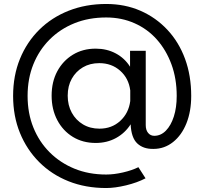

<svg xmlns="http://www.w3.org/2000/svg" viewBox="-20 -735 1029 967"><path d="M515 212Q411 212 325.5 178Q240 144 177.5 81.5Q115 19 80.5 -65.5Q46 -150 46 -252Q46 -354 80.5 -438.5Q115 -523 177.5 -585Q240 -647 326 -681Q412 -715 515 -715Q609 -715 687 -681Q765 -647 823 -585Q881 -523 912 -438.5Q943 -354 943 -252Q943 -174 919 -114Q895 -54 851.5 -19.5Q808 15 753 15Q702 16 671.5 -12.5Q641 -41 638 -109Q610 -65 564.5 -40Q519 -15 462 -15Q397 -15 347 -45.5Q297 -76 268.5 -130Q240 -184 240 -253Q240 -323 268.5 -376Q297 -429 347 -459.5Q397 -490 462 -490Q518 -490 563 -466Q608 -442 635 -399V-479H714V-105Q714 -80 726 -65.5Q738 -51 757 -51Q790 -51 815.5 -77Q841 -103 855.5 -148Q870 -193 870 -252Q870 -339 843.5 -411Q817 -483 770 -536Q723 -589 657.5 -618Q592 -647 515 -647Q427 -647 355 -618Q283 -589 230 -536Q177 -483 148 -411Q119 -339 119 -252Q119 -165 148 -93Q177 -21 230 32Q283 85 355 114.5Q427 144 515 144Q554 144 599.5 133.5Q645 123 677 107L713 163Q671 185 615 198.5Q559 212 515 212ZM481 -87Q543 -87 585.5 -126Q628 -165 636 -226V-280Q628 -341 585 -379Q542 -417 480 -417Q433 -417 397.5 -396Q362 -375 341.5 -338.5Q321 -302 321 -253Q321 -205 341.5 -167.5Q362 -130 398 -108.5Q434 -87 481 -87Z"/></svg>

Font: Figtree
Style: Regular
Weight: 400
Designer: Erik Kennedy
Foundry: Erik Kennedy
Version: Version 2.002